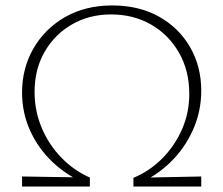

<svg xmlns="http://www.w3.org/2000/svg" viewBox="-20 -685 820 705"><path d="M293 -12Q226 -40 173.5 -89.5Q121 -139 91 -204.5Q61 -270 61 -346Q61 -434 102.5 -506.5Q144 -579 218.5 -622Q293 -665 392 -665Q491 -665 564.5 -623.5Q638 -582 678.5 -511Q719 -440 719 -352Q719 -276 688.5 -208Q658 -140 606 -89.5Q554 -39 489 -11L470 -32Q530 -57 576 -103.5Q622 -150 648.5 -210.5Q675 -271 675 -340Q675 -426 637 -492Q599 -558 534.5 -595Q470 -632 388 -632Q308 -632 244.5 -595.5Q181 -559 144 -495Q107 -431 107 -347Q107 -278 133 -216Q159 -154 205 -106.5Q251 -59 310 -33ZM61 0V-37L310 -33V0ZM470 0V-32L719 -37V0Z"/></svg>

Font: Ysabeau ExtraLight
Style: Regular
Weight: 250
Designer: Christian Thalmann (Catharsis Fonts)
Version: Version 2.002